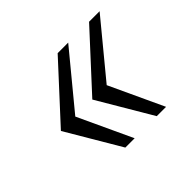

<svg xmlns="http://www.w3.org/2000/svg" viewBox="-101 -661 670 670"><g transform="rotate(-45 233.5 -326.0)"><path d="M179 -126 61 -326 245 -526H297L132 -326L225 -126ZM334 -126 216 -326 400 -526H452L287 -326L380 -126Z"/></g></svg>

Font: Archivo SemiCondensed Thin
Style: Italic
Weight: 250
Width: 4
Italic angle: -10°
Designer: Hector Gatti
Foundry: Omnibus-Type
Version: Version 2.001